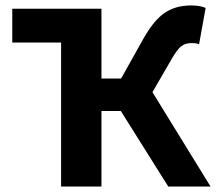

<svg xmlns="http://www.w3.org/2000/svg" viewBox="-20 -684 792 704"><path d="M204 0V-528H25V-652H352V-396H424L508 -546Q546 -612 585.5 -638Q625 -664 681 -664Q695 -664 709 -662Q723 -660 734 -655L710 -522Q702 -525 694.5 -525.5Q687 -526 682 -526Q659 -526 644 -514Q629 -502 609 -467L539 -346L752 0H597L423 -277H352V0Z"/></svg>

Font: Font
Style: ¶
Weight: 700
Designer: Paul D. Hunt
Foundry: Adobe Systems Incorporated
Version: Version 3.000